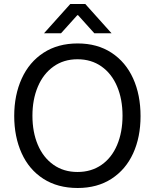

<svg xmlns="http://www.w3.org/2000/svg" viewBox="-20 -932 775 959"><path d="M51 -353Q51 -457 88.5 -539.5Q126 -622 197.5 -668.5Q269 -715 368 -715Q466 -715 537 -668.5Q608 -622 645 -540Q682 -458 682 -352Q682 -247 645 -166Q608 -85 537 -39Q466 7 368 7Q268 7 196.5 -39Q125 -85 88 -167Q51 -249 51 -353ZM592 -354Q592 -436 565 -500Q538 -564 487 -600Q436 -636 367 -636Q298 -636 247 -599.5Q196 -563 169 -499Q142 -435 142 -354Q142 -272 169 -208.5Q196 -145 247 -109Q298 -73 367 -73Q436 -73 487 -108.5Q538 -144 565 -208Q592 -272 592 -354ZM331 -912H406L537 -766H451L370 -856H366L285 -766H200Z"/></svg>

Font: Be Vietnam
Style: Regular
Weight: 400
Designer: Gabriel Lam
Foundry: TypeRant
Version: Version 4.000